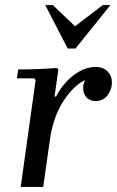

<svg xmlns="http://www.w3.org/2000/svg" viewBox="-20 -740 463 760"><path d="M62 0 121 -423 115 -430H47L52 -465Q91 -465 128 -466.5Q165 -468 205 -471L211 -465L196 -358H202Q217 -388 241 -414.5Q265 -441 295.5 -458Q326 -475 359 -475Q388 -475 405.5 -457.5Q423 -440 423 -414Q423 -385 405.5 -362.5Q388 -340 359 -340Q336 -340 322.5 -354.5Q309 -369 309 -393Q309 -407 317 -423Q273 -403 233 -343Q193 -283 179 -197L151 0ZM387 -720H417L279 -548H248L159 -720H189L277 -636Z"/></svg>

Font: Brygada 1918 Medium
Style: Italic
Weight: 500
Italic angle: -8°
Designer: Mateusz Machalski | Borys Kosmynka | Przemek Hoffer
Foundry: NIEPODLEGLA 2018
Version: Version 3.006